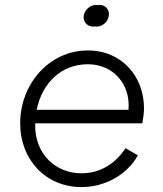

<svg xmlns="http://www.w3.org/2000/svg" viewBox="-20 -748 663 780"><path d="M311 12C411 12 499 -42 540 -117L490 -146C450 -85 389 -44 311 -44C205 -44 123 -123 123 -237V-247H558C561 -263 565 -288 565 -308C565 -436 476 -543 337 -543C180 -543 62 -407 62 -247C62 -98 167 12 311 12ZM129 -302C151 -410 228 -487 337 -487C439 -487 511 -407 502 -302ZM320 -684C317 -660 334 -640 358 -640C361 -640 363 -640 365 -641C368 -640 370 -640 373 -640C397 -640 419 -660 422 -684C426 -708 409 -728 385 -728C382 -728 380 -728 377 -727C375 -728 373 -728 370 -728C346 -728 324 -708 320 -684Z"/></svg>

Font: Mluvka Light
Style: Italic
Weight: 300
Italic angle: -8°
Designer: Modified by Jiří Krblich, Original typeface by Gumpita Rahayu
Foundry: Gumpita Rahayu & Jiří Krblich
Version: Version 2.000;Glyphs 3.1.1 (3134)